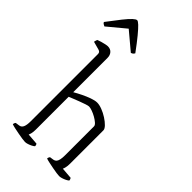

<svg xmlns="http://www.w3.org/2000/svg" viewBox="-314 -1132 1216 1216"><g transform="rotate(45 294.0 -524.0)"><path d="M182 0Q174 0 156.5 -2.5Q139 -5 118 -9Q97 -13 78 -17Q59 -21 48 -25Q48 -33 51 -38Q54 -43 55 -44L82 -48Q99 -50 107 -67Q115 -84 115 -119V-720Q115 -728 111.5 -734Q108 -740 97 -743L42 -758Q43 -765 45.5 -772Q48 -779 49 -781Q59 -785 74 -789.5Q89 -794 103.5 -797Q118 -800 125 -800Q148 -800 161.5 -785Q175 -770 175 -746V-439Q197 -452 225.5 -466Q254 -480 282 -490Q310 -500 329 -500Q349 -500 375 -490Q401 -480 425 -464.5Q449 -449 465 -432.5Q481 -416 481 -403V-105Q481 -84 477.5 -69.5Q474 -55 471 -50L547 -44Q549 -41 551 -36Q553 -31 553 -26Q547 -20 535 -14Q523 -8 510 -4Q497 0 487 0Q480 0 462.5 -2.5Q445 -5 424.5 -9Q404 -13 385 -17Q366 -21 355 -25Q355 -31 357 -35.5Q359 -40 362 -44L389 -48Q400 -50 407 -57.5Q414 -65 417.5 -80.5Q421 -96 421 -119V-379Q421 -389 408 -400.5Q395 -412 376.5 -422.5Q358 -433 339.5 -439.5Q321 -446 310 -446Q303 -446 284.5 -440Q266 -434 244 -425.5Q222 -417 203 -409.5Q184 -402 175 -398V-105Q175 -83 171.5 -69Q168 -55 165 -50L241 -44Q243 -41 244.5 -37Q246 -33 246 -26Q240 -20 228 -14Q216 -8 203.5 -4Q191 0 182 0ZM20 -873Q11 -877 5.5 -881Q0 -885 -2 -891Q40 -947 67.5 -981.5Q95 -1016 112.5 -1032Q130 -1048 139 -1048Q147 -1048 164 -1032Q181 -1016 209.5 -981.5Q238 -947 279 -891Q277 -887 272.5 -882Q268 -877 257 -873L139 -972Z"/></g></svg>

Font: Texturina 12pt Thin
Style: Regular
Weight: 250
Designer: Guillermo Torres Carreño
Foundry: Omnibus-Type
Version: Version 1.002